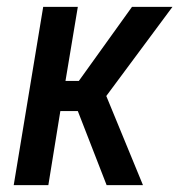

<svg xmlns="http://www.w3.org/2000/svg" viewBox="-20 -540 540 560"><path d="M291 0 207 -216H156L121 0H20L106 -520H207L171 -304H210L365 -520H483L290 -260L397 0Z"/></svg>

Font: Iosevka Semibold
Style: Italic
Weight: 600
Italic angle: -9°
Monospace: yes
Designer: Belleve Invis
Foundry: Belleve Invis
Version: Version 32.5.0; ttfautohint (v1.8.4)